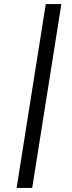

<svg xmlns="http://www.w3.org/2000/svg" viewBox="-20 -826 356 948"><path d="M62 102 206 -806H283L139 102Z"/></svg>

Font: Bitter Pro Medium
Style: Italic
Weight: 500
Italic angle: -9°
Designer: Sol Matas, and Bitter project Authors
Foundry: Sol Matas
Version: Version 1.010